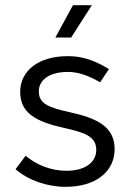

<svg xmlns="http://www.w3.org/2000/svg" viewBox="-20 -720 505 742"><path d="M194 -575H255L335 -700H262ZM234 2C348 2 423 -55 423 -144C423 -233 350 -264 251 -286C170 -304 130 -318 130 -367C130 -411 171 -442 242 -442C276 -442 313 -433 367 -402L401 -453C335 -494 285 -503 242 -503C128 -503 58 -446 58 -365C58 -283 119 -250 226 -226C300 -209 352 -196 352 -141C352 -90 305 -60 237 -60C176 -60 121 -83 79 -118L40 -66C90 -23 162 2 234 2Z"/></svg>

Font: Arthouse Owned
Style: Regular
Weight: 400
Designer: Jeremy Tribby
Foundry: Tribby Type
Version: Version 1.000;PS 001.000;hotconv 1.0.88;makeotf.lib2.5.64775